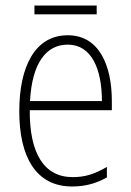

<svg xmlns="http://www.w3.org/2000/svg" viewBox="-20 -667 475 697"><path d="M331 -647H105V-615H331ZM226 -539C108 -539 50 -427 50 -263C50 -98 110 10 242 10C291 10 331 -2 368 -23V-61C324 -35 288 -24 244 -24C140 -24 87 -110 88 -267H386V-300C386 -428 341 -539 226 -539ZM226 -505C313 -505 350 -415 350 -300H89C96 -437 147 -505 226 -505Z"/></svg>

Font: Noto Sans Georgian Condensed ExtraLight
Style: Regular
Weight: 200
Width: 3
Designer: Monotype Design Team, Akaki Razmadze
Foundry: Google LLC
Version: Version 2.005